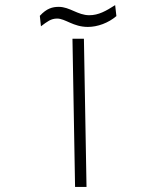

<svg xmlns="http://www.w3.org/2000/svg" viewBox="-20 -733 626 753"><path d="M274.4 0H319.3L309.1 -581.1H264.2ZM324.7 -627.4C362.8 -627.4 405.3 -643.1 436.5 -669.9L431.6 -712.9C395.5 -689.9 366.7 -673.3 330.1 -673.3C284.7 -673.3 253.9 -706.1 210.4 -706.1C186 -706.1 163.1 -700.2 136.2 -670.9L140.6 -629.9C165.5 -648.4 179.7 -660.2 204.1 -660.2C236.3 -660.2 267.1 -627.4 324.7 -627.4Z"/></svg>

Font: Cascadia Mono PL ExtraLight
Style: Regular
Weight: 200
Monospace: yes
Designer: Aaron Bell
Foundry: Saja Typeworks
Version: Version 2404.023